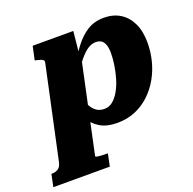

<svg xmlns="http://www.w3.org/2000/svg" viewBox="-217 -688 1053 1048"><g transform="rotate(-20 310.0 -164.5)"><path d="M-82 223 -67 151H-65Q-42 151 -27 141Q-12 131 -6 103L109 -432Q111 -440 106.5 -445Q102 -450 92 -453.5Q82 -457 68 -460L59 -462L76 -541H312L297 -393L308 -410L190 142Q189 144 194.5 146Q200 148 209 149Q218 150 229.5 150.5Q241 151 253 151H261L246 223ZM178 -173 229 -190Q237 -159 249 -135Q261 -111 280 -97Q299 -83 327 -83Q355 -83 376.5 -101Q398 -119 415 -149.5Q432 -180 442.5 -216.5Q453 -253 458.5 -289.5Q464 -326 464 -357Q464 -387 457.5 -405.5Q451 -424 438.5 -433Q426 -442 406 -442Q382 -442 359.5 -427.5Q337 -413 312 -383Q287 -353 255 -307L245 -338Q283 -405 319 -453Q355 -501 396.5 -526.5Q438 -552 492 -552Q547 -552 587 -527Q627 -502 649 -455.5Q671 -409 671 -343Q671 -290 658 -238.5Q645 -187 619.5 -142Q594 -97 557 -62Q520 -27 472.5 -7Q425 13 368 13Q306 13 266 -11.5Q226 -36 205 -78Q184 -120 178 -173Z"/></g></svg>

Font: Roboto Serif 20pt ExtraBold
Style: Italic
Weight: 800
Italic angle: -10°
Version: Version 1.007